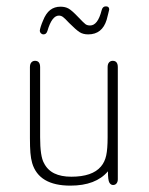

<svg xmlns="http://www.w3.org/2000/svg" viewBox="-20 -573 467 603"><path d="M319 -35Q319 -7 323.5 0.5Q328 8 335 8Q342 8 346 3Q350 -2 350 -10V-362Q350 -372 346 -377Q342 -382 334 -382Q327 -382 322.5 -377Q318 -372 318 -362V-142Q318 -105 313.5 -84.5Q309 -64 297 -50Q270 -18 204 -18Q172 -18 150.5 -28.5Q129 -39 118 -61Q106 -82 106 -142V-362Q106 -372 102 -377Q98 -382 90 -382Q83 -382 78.5 -377Q74 -372 74 -362V-139Q74 -111 75.5 -93Q77 -75 81 -61Q102 10 201 10Q281 10 319 -35ZM323 -543Q323 -548 320.5 -550.5Q318 -553 313 -553H312Q302 -553 299 -540Q287 -493 263 -493Q254 -493 248.5 -497Q243 -501 225 -520Q206 -540 195.5 -546Q185 -552 170 -552Q151 -552 137.5 -541.5Q124 -531 115 -508Q111 -499 108 -489.5Q105 -480 105 -476Q105 -472 108.5 -468.5Q112 -465 116 -465Q121 -465 124 -467.5Q127 -470 129 -476Q143 -524 165 -524Q172 -524 178 -519.5Q184 -515 197 -501Q219 -479 230 -472Q241 -465 257 -465Q301 -465 315 -511Q317 -519 320 -530.5Q323 -542 323 -543Z"/></svg>

Font: Beiruti ExtraLight
Style: Regular
Weight: 250
Designer: Arlette Boutros
Foundry: Boutros
Version: Version 1.41